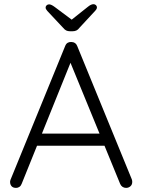

<svg xmlns="http://www.w3.org/2000/svg" viewBox="-20 -905 686 926"><path d="M309.8 -627 328.2 -622.5 84.5 -18.5Q81.2 -9.2 73.9 -4Q66.5 1.2 57.8 1.2Q43.5 1.2 36.5 -6.2Q29.5 -13.8 28.8 -24.5Q28 -29.8 30.2 -36.8L294.2 -682.8Q298.5 -693.8 306 -698.4Q313.5 -703 323.5 -702.5Q334 -702.5 341.6 -697.2Q349.2 -692 352.5 -682.8L615.8 -39.8Q617.8 -34.2 617.8 -27.8Q617.8 -14.2 608.9 -6.5Q600 1.2 588 1.2Q578.2 1.2 570.5 -4.1Q562.8 -9.5 559.2 -18.8ZM490.2 -202H143.2L167.5 -260.8H478ZM333 -804.8 315.2 -801.8 403.8 -872.2Q411.8 -878.8 418.5 -881.8Q425.2 -884.8 430.8 -884.8Q438 -884.8 442.8 -880.1Q447.5 -875.5 447.5 -869.5Q447.5 -865.5 445.6 -861.8Q443.8 -858 439.2 -853L362.8 -770.5Q356.5 -761.8 348.5 -758Q340.5 -754.2 329.5 -754.2H318Q307 -754.2 299.4 -758Q291.8 -761.8 284.8 -770.5L208.2 -852.2Q203.8 -857.2 201.9 -861Q200 -864.8 200 -868.8Q200 -874.8 204.9 -879.4Q209.8 -884 216.8 -884Q227 -884 243.8 -871.5Z"/></svg>

Font: Quicksand Variable Light
Style: Regular
Weight: 300
Designer: Andrew Paglinawan
Foundry: Andrew Paglinawan
Version: Version 3.004